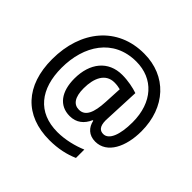

<svg xmlns="http://www.w3.org/2000/svg" viewBox="-192 -916 1200 1200"><g transform="rotate(45 407.5 -316.0)"><path d="M765 -361C765 -574 631 -717 434 -717C199 -718 51 -539 51 -285C51 -52 178 85 397 85C474 85 539 70 593 46V-28C539 -5 467 14 397 14C221 14 131 -104 131 -289C131 -484 232 -647 434 -647C585 -647 686 -538 686 -362C686 -252 658 -180 608 -180C580 -180 558 -196 558 -253C558 -262 559 -277 560 -298L569 -503C535 -515 482 -526 431 -526C308 -526 235 -435 235 -298C235 -183 287 -111 380 -111C439 -111 478 -144 500 -195H505C515 -146 549 -111 606 -111C710 -111 765 -225 765 -361ZM319 -296C319 -387 352 -458 430 -458C450 -458 469 -455 483 -451L477 -333C472 -234 449 -180 393 -180C347 -180 319 -216 319 -296Z"/></g></svg>

Font: Noto Sans Lao Looped SemiCondensed Medium
Style: Regular
Weight: 500
Width: 4
Designer: Mark Frömberg, Ben Mitchell
Foundry: The Fontpad Ltd
Version: Version 1.002